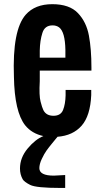

<svg xmlns="http://www.w3.org/2000/svg" viewBox="-20 -654 484 929"><path d="M172.4 -375H296.4V-412.6Q294.9 -499.5 266.1 -521.5Q252.9 -531.2 234.4 -531.2Q196.3 -531.2 185.1 -494.6Q173.3 -458 172.4 -409.2ZM295.4 255.4H273.4Q154.8 255.4 126 240.7Q97.2 226.1 89.8 213.4Q76.7 189.9 76.7 161.6Q76.7 108.9 113.8 64.5Q150.9 20 189.9 4.4Q133.8 -7.8 101.6 -47.9Q50.3 -113.3 47.4 -282.2Q39.1 -508.8 104.5 -583Q149.4 -633.8 232.9 -633.8Q315.9 -633.8 356.9 -590.8Q397.9 -547.9 410.2 -481.9Q422.4 -416 422.4 -327.1V-312.5H172.4V-261.2Q168.5 -191.4 176.3 -162.6Q183.6 -133.8 189.9 -121.1Q203.6 -93.8 238.8 -93.8Q273.9 -93.8 285.2 -122.1Q296.4 -150.4 297.4 -192.4V-218.8H421.4V-193.8Q417 -93.8 375 -45.9Q333 2 258.3 7.8Q252 16.1 233.4 38.1Q215.3 60.1 204.6 75.2Q193.8 90.3 182.1 115.2Q170.4 140.1 170.4 159.7Q170.4 195.8 240.7 195.8L295.4 192.9Z"/></svg>

Font: Oswald-Regular
Style: Regular
Weight: 400
Designer: vernon adams
Foundry: vernon adams
Version: Version 2.002; ttfautohint (v0.92.18-e454-dirty) -l 8 -r 50 